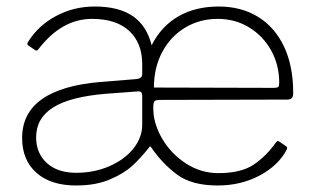

<svg xmlns="http://www.w3.org/2000/svg" viewBox="-20 -560 970 590"><path d="M451 -228Q451 -181 478 -134.5Q505 -88 551 -58Q597 -28 651 -28Q720 -28 758.5 -53.5Q797 -79 827 -121Q831 -126 832.5 -126.5Q834 -127 838 -125L860 -110Q864 -107 861 -100Q835 -51 777.5 -20.5Q720 10 649 10Q569 10 523.5 -24Q478 -58 444 -108Q442 -112 439 -108Q413 -75 387 -51Q361 -27 317.5 -8.5Q274 10 214 10Q136 10 92 -29Q48 -68 48 -136Q48 -287 287 -308L399 -317Q417 -319 417 -332V-363Q417 -428 377 -465Q337 -502 263 -502Q170 -502 99 -410Q95 -405 93 -404.5Q91 -404 88 -406L66 -421Q62 -424 66 -431Q98 -482 152.5 -511Q207 -540 271 -540Q345 -540 388 -510.5Q431 -481 446 -421Q476 -480 528.5 -510Q581 -540 652 -540Q721 -540 772.5 -508.5Q824 -477 852.5 -417.5Q881 -358 881 -274Q881 -264 877 -259Q873 -254 863 -254L471 -253Q458 -253 454.5 -248.5Q451 -244 451 -228ZM453 -291 821 -290Q832 -290 835 -293Q838 -296 838 -306Q838 -360 813.5 -404.5Q789 -449 746 -475.5Q703 -502 649 -502Q594 -502 549.5 -475.5Q505 -449 479 -401Q453 -353 453 -291ZM402 -279 307 -272Q196 -263 143.5 -230Q91 -197 91 -138Q91 -89 124 -59Q157 -29 214 -29Q269 -29 315.5 -49Q362 -69 389.5 -103Q417 -137 417 -177V-265Q417 -273 414 -276.5Q411 -280 402 -279Z"/></svg>

Font: Libre Franklin Thin
Style: Regular
Weight: 250
Designer: Pablo Impallari, Rodrigo Fuenzalida
Foundry: Impallari Type
Version: Version 1.002; ttfautohint (v1.5)